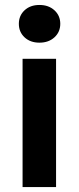

<svg xmlns="http://www.w3.org/2000/svg" viewBox="-20 -754 317 774"><path d="M71 0V-517H206V0ZM139 -582Q102 -582 79 -603.5Q56 -625 56 -658Q56 -691 79 -712.5Q102 -734 139 -734Q176 -734 199.5 -712.5Q223 -691 223 -658Q223 -625 199.5 -603.5Q176 -582 139 -582Z"/></svg>

Font: DM Sans 11pt
Style: Bold
Weight: 700
Version: Version 4.004;gftools[0.9.30]